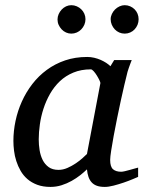

<svg xmlns="http://www.w3.org/2000/svg" viewBox="-20 -716 561 748"><path d="M371.1 -392.1Q371.6 -394.5 367.4 -403.3Q363.3 -412.1 357.4 -421.6Q351.6 -431.2 345 -438.5Q338.4 -445.8 334 -445.8Q295.9 -445.8 265.9 -433.3Q235.8 -420.9 213.4 -399.7Q190.9 -378.4 175 -350.6Q159.2 -322.8 149.4 -292.5Q139.6 -262.2 135.3 -231.4Q130.9 -200.7 130.9 -172.9Q130.9 -151.9 134.3 -130.9Q137.7 -109.9 146.2 -92.8Q154.8 -75.7 169.7 -64.9Q184.6 -54.2 208 -54.2Q225.6 -54.2 243.2 -62Q260.7 -69.8 275.9 -80.1Q291 -90.3 302.2 -100.6Q313.5 -110.8 318.8 -116.2ZM518.1 -26.9Q512.2 -24.4 496.6 -17.8Q481 -11.2 461.7 -4.6Q442.4 2 422.6 7.1Q402.8 12.2 388.2 12.2Q370.1 12.2 357.7 7.8Q345.2 3.4 337.2 -5.4Q329.1 -14.2 324.7 -26.9Q320.3 -39.6 318.8 -56.2Q307.6 -45.4 292.5 -33.4Q277.3 -21.5 259 -11.2Q240.7 -1 220 5.6Q199.2 12.2 176.8 12.2Q147.5 12.2 125.2 3.9Q103 -4.4 86.9 -18.3Q70.8 -32.2 60.3 -50.5Q49.8 -68.8 43.5 -88.6Q37.1 -108.4 34.7 -128.7Q32.2 -148.9 32.2 -167Q32.2 -205.6 40.5 -244.9Q48.8 -284.2 65.2 -320.6Q81.5 -356.9 106 -388.7Q130.4 -420.4 162.4 -443.8Q194.3 -467.3 233.6 -480.7Q272.9 -494.1 319.8 -494.1Q333.5 -494.1 346.9 -491Q360.4 -487.8 372.1 -482.7Q383.8 -477.5 393.6 -471.2Q403.3 -464.8 410.2 -458L424.8 -481.9H493.2Q490.7 -476.1 487.8 -468Q484.9 -460 481.9 -451.7Q479 -443.4 476.8 -436Q474.6 -428.7 474.1 -424.8Q470.7 -411.6 464.4 -385Q458 -358.4 450.9 -325.2Q443.8 -292 436.3 -255.6Q428.7 -219.2 422.9 -186.8Q417 -154.3 413.1 -129.2Q409.2 -104 409.2 -92.8Q409.2 -66.4 420.4 -56.6Q431.6 -46.9 452.1 -46.9Q457 -46.9 466.6 -49.1Q476.1 -51.3 486.3 -54.2Q496.6 -57.1 505.4 -59.6Q514.2 -62 518.1 -63ZM313 -641.1Q313 -629.9 308.6 -619.6Q304.2 -609.4 296.6 -601.6Q289.1 -593.8 279.1 -589.4Q269 -585 257.8 -585Q247.1 -585 237.3 -589.4Q227.5 -593.8 220.2 -601.6Q212.9 -609.4 208.5 -619.1Q204.1 -628.9 204.1 -640.1Q204.1 -650.9 208.5 -660.9Q212.9 -670.9 220.2 -678.7Q227.5 -686.5 237.3 -691.2Q247.1 -695.8 257.8 -695.8Q269 -695.8 279.1 -691.4Q289.1 -687 296.6 -679.7Q304.2 -672.4 308.6 -662.4Q313 -652.3 313 -641.1ZM520 -641.1Q520 -629.9 515.9 -619.6Q511.7 -609.4 504.4 -601.6Q497.1 -593.8 487.1 -589.4Q477.1 -585 465.8 -585Q454.6 -585 444.6 -589.4Q434.6 -593.8 427.2 -601.6Q419.9 -609.4 415.5 -619.6Q411.1 -629.9 411.1 -641.1Q411.1 -651.4 415.8 -661.4Q420.4 -671.4 428 -679Q435.5 -686.5 445.6 -691.2Q455.6 -695.8 465.8 -695.8Q477.1 -695.8 487.1 -691.4Q497.1 -687 504.4 -679.7Q511.7 -672.4 515.9 -662.4Q520 -652.3 520 -641.1Z"/></svg>

Font: Charis SIL
Style: Italic
Weight: 400
Italic angle: -11°
Foundry: SIL International
Version: Version 4.112